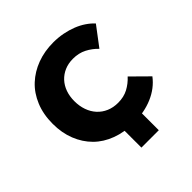

<svg xmlns="http://www.w3.org/2000/svg" viewBox="-158 -580 795 795"><g transform="rotate(-45 239.5 -182.0)"><path d="M271.5 7.2Q333.8 7.2 383 -13.9Q432.3 -35 462.5 -74.8L389.7 -146.8Q369.7 -124.8 344.1 -111.1Q318.5 -97.5 285 -97.5Q256.8 -97.5 234 -107.3Q211.3 -117 194.9 -134.9Q178.5 -152.8 169.9 -177.3Q161.3 -201.8 161.3 -230.5Q161.3 -258.7 169.6 -282.2Q178 -305.7 193.9 -322.9Q209.8 -340 231.9 -349.5Q254 -359 281.5 -359Q315 -359 341.2 -345.5Q367.5 -332 388 -310.5L451.8 -395Q438.3 -410 419.3 -422.9Q400.3 -435.8 377.3 -444.9Q354.3 -454 327.3 -459.3Q300.3 -464.5 271.5 -464.5Q220.5 -464.5 176.7 -448.3Q133 -432 100.6 -401.9Q68.2 -371.8 49.9 -327.5Q31.5 -283.3 31.5 -227.3Q31.5 -174.5 48.6 -131.4Q65.7 -88.2 96.7 -57.2Q127.7 -26.2 172.5 -9.5Q217.2 7.2 271.5 7.2ZM323.5 -39.3H221.7V101.7H323.5Z"/></g></svg>

Font: Tilda Sans VF
Style: Regular
Weight: 400
Designer: ParaType Ltd
Foundry: ParaType Ltd
Version: Version 1.010